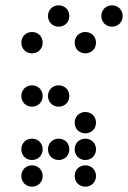

<svg xmlns="http://www.w3.org/2000/svg" viewBox="-20 -710 480 720"><path d="M200 -610C223 -610 240 -627 240 -650C240 -673 223 -690 200 -690C177 -690 160 -673 160 -650C160 -627 177 -610 200 -610ZM400 -610C423 -610 440 -627 440 -650C440 -673 423 -690 400 -690C377 -690 360 -673 360 -650C360 -627 377 -610 400 -610ZM100 -510C123 -510 140 -527 140 -550C140 -573 123 -590 100 -590C77 -590 60 -573 60 -550C60 -527 77 -510 100 -510ZM300 -510C323 -510 340 -527 340 -550C340 -573 323 -590 300 -590C277 -590 260 -573 260 -550C260 -527 277 -510 300 -510ZM100 -310C123 -310 140 -327 140 -350C140 -373 123 -390 100 -390C77 -390 60 -373 60 -350C60 -327 77 -310 100 -310ZM200 -310C223 -310 240 -327 240 -350C240 -373 223 -390 200 -390C177 -390 160 -373 160 -350C160 -327 177 -310 200 -310ZM300 -210C323 -210 340 -227 340 -250C340 -273 323 -290 300 -290C277 -290 260 -273 260 -250C260 -227 277 -210 300 -210ZM100 -110C123 -110 140 -127 140 -150C140 -173 123 -190 100 -190C77 -190 60 -173 60 -150C60 -127 77 -110 100 -110ZM200 -110C223 -110 240 -127 240 -150C240 -173 223 -190 200 -190C177 -190 160 -173 160 -150C160 -127 177 -110 200 -110ZM300 -110C323 -110 340 -127 340 -150C340 -173 323 -190 300 -190C277 -190 260 -173 260 -150C260 -127 277 -110 300 -110ZM100 -10C123 -10 140 -27 140 -50C140 -73 123 -90 100 -90C77 -90 60 -73 60 -50C60 -27 77 -10 100 -10ZM300 -10C323 -10 340 -27 340 -50C340 -73 323 -90 300 -90C277 -90 260 -73 260 -50C260 -27 277 -10 300 -10Z"/></svg>

Font: TINY 5x3 80
Style: Regular
Weight: 200
Designer: Jack Halten Fahnestock
Foundry: Velvetyne Type Foundry
Version: Version 1.002;hotconv 1.0.109;makeotfexe 2.5.65596